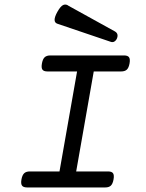

<svg xmlns="http://www.w3.org/2000/svg" viewBox="-20 -823 640 843"><path d="M201.2 -579.6Q184.6 -579.6 176 -571.5Q167.5 -563.5 164.1 -544.4Q160.6 -525.4 166.3 -517.3Q171.9 -509.3 188.5 -509.3H318.4L241.2 -70.3H111.3Q94.7 -70.3 86.2 -62.3Q77.6 -54.2 74.2 -35.2Q70.8 -16.1 76.7 -8.1Q82.5 0 99.1 0H441.9Q458.5 0 466.8 -8.1Q475.1 -16.1 478.5 -35.2Q481.9 -54.2 476.3 -62.3Q470.7 -70.3 454.1 -70.3H314.5L391.6 -509.3H511.7Q528.3 -509.3 536.9 -517.3Q545.4 -525.4 548.8 -544.4Q552.2 -563.5 546.6 -571.5Q541 -579.6 524.4 -579.6ZM281.2 -797.4Q270 -806.2 258.1 -801.3Q246.1 -796.4 231.9 -771Q207.5 -727.1 231.9 -718.8L466.8 -639.2Q475.6 -636.2 482.9 -641.1Q490.2 -646 493.7 -654.8Q501.5 -675.3 484.4 -685.1Z"/></svg>

Font: Courier Prime Code
Style: Italic
Weight: 400
Italic angle: -10°
Designer: Alan Dague-Greene
Foundry: Quote-Unquote Apps
Version: Version 3.18